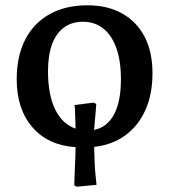

<svg xmlns="http://www.w3.org/2000/svg" viewBox="-20 -543 638 724"><path d="M270 161 260 156Q261 123 262 98.5Q263 74 264 53.5Q265 33 265 12Q161 5 102 -63.5Q43 -132 43 -244Q43 -331 75 -393.5Q107 -456 167 -489.5Q227 -523 310 -523Q386 -523 441 -492Q496 -461 525.5 -404Q555 -347 555 -267Q555 -188 528.5 -128.5Q502 -69 453 -33Q404 3 335 11Q336 35 336.5 58Q337 81 339 104.5Q341 128 344 154ZM335 -53Q384 -63 410 -111.5Q436 -160 436 -244Q436 -313 419 -361Q402 -409 370 -435Q338 -461 293 -461Q251 -461 221.5 -439.5Q192 -418 176.5 -376.5Q161 -335 161 -274Q161 -186 188 -130.5Q215 -75 265 -58Q265 -76 264 -91.5Q263 -107 263 -121Q263 -135 261 -147L333 -156L343 -151Q342 -135 340.5 -118.5Q339 -102 337.5 -85Q336 -68 335 -53Z"/></svg>

Font: Literata 18pt Medium
Style: Regular
Weight: 500
Designer: Latin by Veronika Burian and Jose Scaglione. Greek by Irene Vlachou. Cyrillic by Vera Evstafieva.
Foundry: TypeTogether
Version: Version 3.103;gftools[0.9.29]